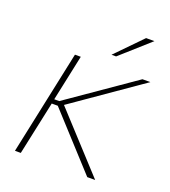

<svg xmlns="http://www.w3.org/2000/svg" viewBox="-126 -773 766 866"><g transform="rotate(20 256.5 -340.0)"><path d="M151 -500 45 0H73L128 -257H157L392 0H430L182 -270L513 -500H475L156 -279H132L179 -500ZM306 -556H328L467 -680H427Z"/></g></svg>

Font: LT Wave Thin
Style: Italic
Weight: 100
Designer: Daniel Lyons
Version: Version 2.5 (Glyphs App)